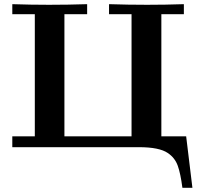

<svg xmlns="http://www.w3.org/2000/svg" viewBox="-20 -706 943 921"><path d="M39 0V-52H147V-638H39V-686Q128 -683 215 -683Q306 -683 398 -686V-638H289V-52H611V-638H503V-686Q594 -683 686 -683Q774 -683 862 -686V-638H754V-52H873L903 195H855Q846 126 832.5 88.5Q819 51 785 28Q744 0 647 0Z"/></svg>

Font: CMU Serif
Style: Bold
Weight: 700
Version: Version 0.7.0